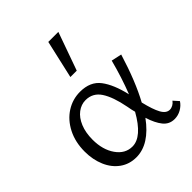

<svg xmlns="http://www.w3.org/2000/svg" viewBox="-201 -831 959 959"><g transform="rotate(-45 278.5 -351.5)"><path d="M42 -195Q42 -262 68.5 -314Q95 -366 139.5 -394.5Q184 -423 237 -423Q309 -423 345 -375.5Q381 -328 401 -241Q434 -325 459 -421L514 -409Q469 -262 417 -167Q432 -104 449 -73Q466 -42 491 -42Q502 -42 513 -48Q524 -54 532 -65L557 -37Q544 -17 522 -4.5Q500 8 475 8Q438 8 415 -20.5Q392 -49 376 -100Q297 8 205 8Q156 8 119 -18.5Q82 -45 62 -91.5Q42 -138 42 -195ZM301 -711H372L300 -509H255ZM229 -44Q297 -44 361 -158Q356 -175 351 -204Q335 -287 306.5 -330.5Q278 -374 227 -374Q196 -374 169.5 -354Q143 -334 127.5 -296.5Q112 -259 112 -209Q112 -138 145 -91Q178 -44 229 -44Z"/></g></svg>

Font: LXGW Bright TC
Style: Regular
Weight: 400
Designer: Christian Thalmann (Catharsis Fonts)
Foundry: LXGW / Christian Thalmann (Catharsis Fonts) / Fontworks Inc.
Version: Version 5.501